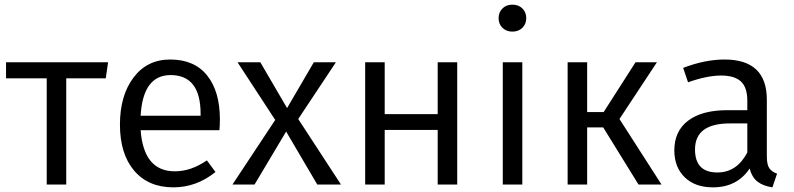

<svg xmlns="http://www.w3.org/2000/svg" viewBox="-20 -794 3415 826"><path d="M435 -457H265V0H181V-457H6V-526H445Z M843 -296V-304Q843 -471 714 -471Q595 -471 585 -296ZM926 -280Q926 -256 924 -234H585Q598 -57 732 -57Q802 -57 870 -104L907 -54Q825 12 726 12Q618 12 557 -60Q496 -132 496 -258Q496 -383 554.5 -460.5Q613 -538 712 -538Q816 -538 871 -469.5Q926 -401 926 -280Z M1447 0H1345L1211 -228L1075 0H980L1164 -278L1002 -526H1100L1215 -329L1330 -526H1425L1263 -282Z M1863 -235H1635V0H1551V-526H1635V-303H1863V-526H1947V0H1863Z M2227 0H2143V-526H2227ZM2184 -774Q2211 -774 2227.5 -757.5Q2244 -741 2244 -716Q2244 -691 2227.5 -674.5Q2211 -658 2184 -658Q2158 -658 2141.5 -674.5Q2125 -691 2125 -716Q2125 -741 2141.5 -757.5Q2158 -774 2184 -774Z M2645 -282 2826 0H2727L2575 -246H2506V0H2422V-526H2506V-312H2577L2714 -526H2806Z M3066 -52Q3150 -52 3195 -138V-263H3120Q2970 -263 2970 -151Q2970 -52 3066 -52ZM3279 -365V-121Q3279 -86 3289.5 -70.5Q3300 -55 3323 -47L3303 12Q3263 6 3239 -12.5Q3215 -31 3205 -69Q3151 12 3047 12Q2970 12 2925.5 -31.5Q2881 -75 2881 -147Q2881 -230 2940.5 -275Q3000 -320 3109 -320H3195V-361Q3195 -418 3167.5 -443.5Q3140 -469 3082 -469Q3022 -469 2940 -440L2919 -502Q3013 -538 3097 -538Q3279 -538 3279 -365Z"/></svg>

Font: FiraSans
Style: Regular
Weight: 350
Designer: Carrois Corporate & Edenspiekermann AG
Foundry: Carrois Corporate GbR & Edenspiekermann AG
Version: Version 3.106;PS 003.106;hotconv 1.0.70;makeotf.lib2.5.58329